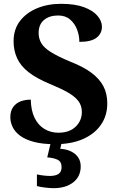

<svg xmlns="http://www.w3.org/2000/svg" viewBox="-20 -744 619 1004"><path d="M268 10Q201 10 155.5 -2.5Q110 -15 83.5 -35.5Q57 -56 45.5 -81Q34 -106 34 -130Q34 -164 49 -184.5Q64 -205 88 -214Q112 -223 141 -223Q142 -166 161 -127.5Q180 -89 212.5 -69.5Q245 -50 285 -50Q343 -50 375.5 -81.5Q408 -113 408 -158Q408 -192 389.5 -216Q371 -240 334 -261Q297 -282 241 -305Q171 -334 129.5 -366.5Q88 -399 69.5 -439.5Q51 -480 51 -528Q51 -590 84 -633.5Q117 -677 173 -700.5Q229 -724 299 -724Q372 -724 419 -706.5Q466 -689 489.5 -661.5Q513 -634 513 -604Q513 -569 485 -547Q457 -525 395 -525Q395 -558 383 -589.5Q371 -621 346.5 -642Q322 -663 284 -663Q238 -663 210 -639.5Q182 -616 182 -571Q182 -543 195.5 -519Q209 -495 245.5 -472Q282 -449 349 -421Q418 -394 460 -362Q502 -330 521.5 -291.5Q541 -253 541 -203Q541 -139 507.5 -91Q474 -43 413 -16.5Q352 10 268 10ZM260 240Q244 240 217.5 237Q191 234 173 229V168Q191 172 209.5 174Q228 176 241 176Q270 176 286 165.5Q302 155 302 130Q302 101 280.5 91Q259 81 227 79L248 -9H305L295 34Q328 36 352 48Q376 60 389 79.5Q402 99 402 126Q402 179 363 209.5Q324 240 260 240Z"/></svg>

Font: Noto Serif Khmer
Style: Bold
Weight: 700
Version: Version 2.003